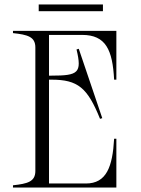

<svg xmlns="http://www.w3.org/2000/svg" viewBox="-20 -838 630 858"><path d="M347 -682C453 -682 483 -615 490 -482H500V-700H38V-690C103 -683 138 -674 138 -626V-74C138 -26 103 -17 38 -10V0H500V-218H490C483 -93 456 -18 364 -18H199V-482H210C328 -482 371 -446 427 -307L437 -310L332 -620L322 -617C347 -512 330 -500 210 -500H199V-682ZM153 -818V-788H440V-818Z"/></svg>

Font: Sprat Condensed Light
Style: Regular
Weight: 300
Width: 3
Designer: Ethan Nakache
Foundry: Collletttivo
Version: Version 2.000;Glyphs 3.2 (3217)